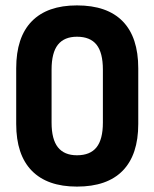

<svg xmlns="http://www.w3.org/2000/svg" viewBox="-20 -683 572 711"><path d="M265 8Q155 8 97.5 -51Q40 -110 40 -224V-430Q40 -545 97.5 -604Q155 -663 265 -663Q377 -663 434.5 -604Q492 -545 492 -430V-224Q492 -110 434.5 -51Q377 8 265 8ZM265 -108Q314 -108 337.5 -137.5Q361 -167 361 -229V-425Q361 -488 337.5 -517.5Q314 -547 265 -547Q218 -547 194.5 -517.5Q171 -488 171 -425V-229Q171 -167 194.5 -137.5Q218 -108 265 -108Z"/></svg>

Font: Sofia Sans Condensed ExtraBold
Style: Regular
Weight: 800
Designer: Botio Nikoltchev, Ani Petrova
Foundry: lettersoup
Version: Version 4.101